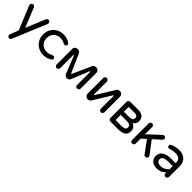

<svg xmlns="http://www.w3.org/2000/svg" viewBox="301 -1884 3431 3431"><g transform="rotate(45 2016.5 -168.5)"><path d="M188 201Q171 201 158.5 188Q146 175 146 158Q146 154 146.5 150Q147 146 148 142L212 -21L28 -468Q24 -477 24 -487Q24 -505 37.5 -519Q51 -533 69 -533Q83 -533 94.5 -525Q106 -517 111 -505L261 -134L413 -503Q427 -533 455 -533Q473 -533 486.5 -519Q500 -505 500 -487Q500 -478 497 -470L230 170Q218 201 188 201Z M832 -18Q763 -18 702 -50Q641 -82 605.5 -141.5Q570 -201 570 -278Q570 -357 606 -417Q641 -475 700 -506.5Q759 -538 832 -538Q881 -538 918 -526Q955 -514 992 -491Q1011 -477 1011 -456Q1011 -441 999.5 -428.5Q988 -416 973 -416Q964 -416 952 -422Q918 -439 895 -446Q872 -453 839 -453Q757 -453 709 -405.5Q661 -358 661 -278Q661 -199 709 -151Q757 -103 839 -103Q872 -103 895 -110Q918 -117 952 -134Q964 -140 973 -140Q988 -140 999.5 -127.5Q1011 -115 1011 -100Q1011 -79 992 -65Q955 -43 918 -30.5Q881 -18 832 -18Z M1166 -23Q1148 -23 1134.5 -36.5Q1121 -50 1121 -68V-466Q1121 -492 1140 -511.5Q1159 -531 1186 -531H1201Q1220 -531 1236.5 -520Q1253 -509 1262 -489L1416 -143Q1419 -136 1424 -136Q1429 -136 1432 -143L1587 -491Q1596 -511 1612.5 -522Q1629 -533 1648 -533H1664Q1690 -533 1709.5 -513.5Q1729 -494 1729 -467V-68Q1729 -50 1715 -36.5Q1701 -23 1683 -23Q1664 -23 1651 -36.5Q1638 -50 1638 -68V-400Q1638 -409 1632 -409Q1627 -409 1625 -403L1487 -65Q1481 -48 1462.5 -35.5Q1444 -23 1424 -23Q1404 -23 1385.5 -35.5Q1367 -48 1360 -65L1225 -401Q1224 -407 1218 -407Q1212 -407 1212 -398V-68Q1212 -50 1198.5 -36.5Q1185 -23 1166 -23Z M1949 -23Q1922 -23 1901.5 -44Q1881 -65 1881 -92V-488Q1881 -506 1894.5 -519.5Q1908 -533 1926 -533Q1945 -533 1958.5 -519.5Q1972 -506 1972 -488V-166Q1972 -156 1978 -156Q1982 -156 1986 -162L2198 -507Q2206 -518 2220.5 -525.5Q2235 -533 2250 -533H2263Q2289 -533 2308.5 -513.5Q2328 -494 2328 -465V-68Q2328 -50 2314.5 -36.5Q2301 -23 2283 -23Q2264 -23 2251 -36.5Q2238 -50 2238 -68V-390Q2238 -400 2232 -400Q2229 -400 2224 -394L2014 -52Q1990 -23 1959 -23Z M2521 -28Q2503 -28 2489.5 -41.5Q2476 -55 2476 -73V-482Q2476 -501 2489.5 -514.5Q2503 -528 2521 -528H2728Q2793 -528 2836.5 -496Q2880 -464 2880 -394Q2880 -350 2863.5 -328Q2847 -306 2821 -292Q2856 -275 2881 -246Q2906 -217 2906 -170Q2906 -112 2879 -81Q2852 -50 2809 -39Q2766 -28 2719 -28ZM2567 -322H2702Q2743 -322 2768 -335.5Q2793 -349 2793 -390Q2793 -416 2772 -430Q2751 -444 2722 -444H2579Q2567 -444 2567 -432ZM2579 -112H2717Q2759 -112 2789 -124Q2819 -136 2819 -174Q2819 -218 2790 -230Q2761 -242 2722 -242H2567V-124Q2567 -112 2579 -112Z M3073 -23Q3055 -23 3041.5 -36.5Q3028 -50 3028 -68V-487Q3028 -505 3041.5 -519Q3055 -533 3073 -533Q3092 -533 3105.5 -519Q3119 -505 3119 -487V-304L3349 -518Q3365 -531 3380 -531Q3401 -531 3412.5 -519Q3424 -507 3424 -487Q3424 -473 3407 -453L3266 -328L3443 -94Q3453 -81 3453 -67Q3453 -48 3440 -35.5Q3427 -23 3407 -23Q3384 -23 3370 -42L3203 -270L3119 -194V-68Q3119 -50 3105.5 -36.5Q3092 -23 3073 -23Z M3688 -18Q3645 -18 3609 -36Q3571 -53 3549.5 -87.5Q3528 -122 3528 -166Q3528 -242 3587 -283.5Q3646 -325 3754 -325H3871V-332Q3871 -394 3840 -423Q3809 -452 3741 -452Q3706 -452 3677.5 -446.5Q3649 -441 3611 -428L3598 -426Q3584 -426 3572.5 -437.5Q3561 -449 3561 -465Q3561 -493 3588 -503Q3670 -538 3756 -538Q3823 -538 3872 -510Q3916 -484 3939 -440.5Q3962 -397 3962 -344V-68Q3962 -50 3948 -36.5Q3934 -23 3916 -23Q3897 -23 3884 -36.5Q3871 -50 3871 -68V-92Q3800 -18 3688 -18ZM3721 -98Q3763 -98 3803 -118.5Q3843 -139 3871 -171V-252H3765Q3619 -252 3619 -175Q3619 -98 3721 -98Z"/></g></svg>

Font: Huninn
Style: Regular
Weight: 400
Designer: justfont
Foundry: justfont
Version: Version 1.003